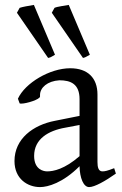

<svg xmlns="http://www.w3.org/2000/svg" viewBox="-20 -747 498 782"><path d="M119 -112C119 -181 177 -215 246 -227L304 -238V-111C243 -58 198 -49 172 -49C159 -49 119 -55 119 -112ZM452 -40 445 -62C417 -51 407 -49 397 -49C381 -49 377 -66 377 -87V-362C377 -430 337 -469 266 -469C183 -469 82 -409 53 -345L60 -326C62 -325 64 -325 67 -325C88 -325 143 -342 143 -354V-360C143 -390 173 -417 222 -420C268 -420 304 -405 304 -343V-275L204 -255C115 -238 39 -182 39 -91C39 -18 93 15 143 15C175 15 236 -2 304 -70C305 -22 320 15 343 15C365 15 408 -9 452 -40ZM346 -524 260 -727C251 -725 211 -720 202 -715L191 -695L318 -511C330 -514 327 -514 346 -524ZM49 -695 176 -511C182 -512 187 -514 190 -516L204 -524L118 -727C95 -723 71 -719 60 -715Z"/></svg>

Font: Temporarium
Style: Regular
Weight: 400
Version: Version 1.1